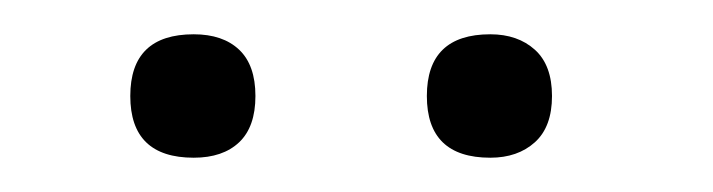

<svg xmlns="http://www.w3.org/2000/svg" viewBox="-20 -724 416 112"><path d="M93 -632Q56 -632 56 -668Q56 -704 93 -704Q110 -704 119.5 -695Q129 -686 129 -668Q129 -650 119.5 -641Q110 -632 93 -632ZM266 -632Q229 -632 229 -668Q229 -704 266 -704Q282 -704 292 -695Q302 -686 302 -668Q302 -650 292 -641Q282 -632 266 -632Z"/></svg>

Font: Encode Sans Compressed
Style: Light
Weight: 300
Designer: Pablo Impallari, Andres Torresi
Foundry: Pablo Impallari, Andres Torresi
Version: Version 1.000; ttfautohint (v1.00) -l 8 -r 50 -G 200 -x 14 -